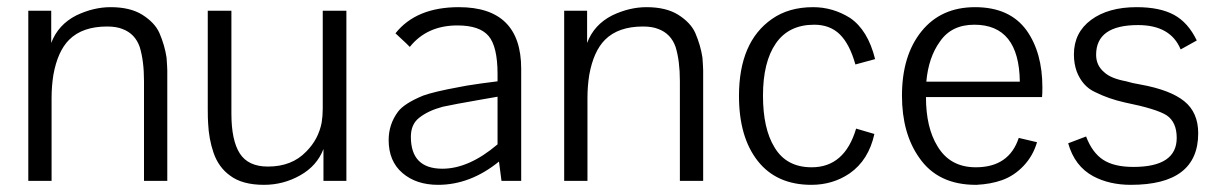

<svg xmlns="http://www.w3.org/2000/svg" viewBox="-20 -505 3402 536"><path d="M59 0V-475H123V-460V-431V-398V-385Q142 -436 193 -462Q241 -485 289 -485Q343 -485 377 -464Q412 -442 425 -413Q440 -378 445 -344Q447 -316 447 -308V-271V0H382V-279Q382 -335 370 -374Q357 -411 322 -424Q305 -431 279 -431Q210 -431 173 -394Q141 -362 129 -296Q124 -264 124 -232V0Z M881 -475H947V0H883V-89Q865 -42 818 -15.5Q771 11 717 11Q656 11 622 -15Q590 -38 576 -79Q563 -117 561 -161Q560 -173 560 -202V-475H626V-188Q626 -113 649.5 -76.5Q673 -40 728 -40Q795 -40 835 -82Q869 -116 878 -163Q881 -182 881 -202Z M1373 -54Q1293 11 1203 11Q1142 11 1103.5 -22Q1065 -55 1065 -114Q1065 -158 1091 -193Q1108 -216 1161 -238Q1191 -249 1262 -262Q1274 -265 1323 -272L1369 -278V-298Q1369 -375 1344 -404.5Q1319 -434 1257 -434Q1172 -434 1124 -374Q1124 -375 1084 -412Q1142 -485 1261 -485Q1435 -485 1435 -313V0H1380ZM1369 -235 1323 -227Q1248 -214 1216 -207Q1175 -196 1150 -176Q1127 -158 1127 -123Q1127 -34 1215 -34Q1289 -34 1369 -102Z M1555 0V-475H1619V-460V-431V-398V-385Q1638 -436 1689 -462Q1737 -485 1785 -485Q1839 -485 1873 -464Q1908 -442 1921 -413Q1936 -378 1941 -344Q1943 -316 1943 -308V-271V0H1878V-279Q1878 -335 1866 -374Q1853 -411 1818 -424Q1801 -431 1775 -431Q1706 -431 1669 -394Q1637 -362 1625 -296Q1620 -264 1620 -232V0Z M2135 -452Q2182 -485 2250 -485Q2305 -485 2353 -455Q2403 -421 2423 -340L2368 -325Q2352 -382 2324.5 -409Q2297 -436 2253 -436Q2182 -436 2146 -384Q2110 -332 2110 -238Q2110 -146 2142 -94Q2175 -38 2246 -38Q2338 -38 2370 -146L2421 -131Q2405 -58 2352 -21Q2305 11 2245 11Q2148 11 2095.5 -55.5Q2043 -122 2043 -237Q2043 -388 2135 -452Z M2827 -277Q2825 -436 2700 -436Q2636 -436 2604 -389Q2572 -345 2566 -277ZM2846 -420Q2890 -358 2890 -261Q2890 -242 2889 -234H2565Q2565 -149 2597 -97Q2632 -38 2704 -38Q2797 -38 2824 -120L2875 -108Q2864 -70 2837.5 -42Q2811 -14 2777 -2Q2746 9 2706 11H2704Q2598 11 2546 -65Q2498 -133 2498 -238Q2498 -350 2552.5 -417.5Q2607 -485 2702 -485Q2799 -485 2846 -420Z M3276 -367Q3248 -435 3157 -435Q3040 -435 3040 -352Q3040 -322 3063 -303Q3081 -286 3124 -278Q3140 -273 3164 -269Q3247 -254 3286 -222.5Q3325 -191 3325 -133Q3325 11 3137 11Q3077 11 3032 -13Q2980 -41 2962 -105L3012 -124Q3029 -79 3059.5 -59Q3090 -39 3144 -39Q3265 -39 3265 -120Q3265 -164 3237 -183Q3209 -201 3120 -219Q3075 -229 3037 -248Q3002 -264 2986 -305Q2978 -327 2978 -353Q2978 -414 3026 -449.5Q3074 -485 3153 -485Q3218 -485 3257.5 -463.5Q3297 -442 3321 -392Z"/></svg>

Font: Pavanam
Style: Regular
Weight: 400
Designer: Tharique Azeez
Foundry: Tharique Azeez
Version: Version 1.86; ttfautohint (v1.3) -l 8 -r 50 -G 200 -x 14 -D 